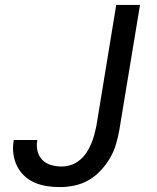

<svg xmlns="http://www.w3.org/2000/svg" viewBox="-20 -755 640 783"><path d="M225 8Q197 8 171 4Q145 0 121 -10.5Q97 -21 78.5 -38.5Q60 -56 49 -79Q38 -102 34.5 -128.5Q31 -155 36 -183V-184H132V-183Q128 -161 133 -139.5Q138 -118 152.5 -103Q167 -88 188 -82Q209 -76 232 -76Q251 -76 270 -82.5Q289 -89 305 -102Q321 -115 332 -131.5Q343 -148 351 -166.5Q359 -185 364 -203.5Q369 -222 373 -241L454 -735H551L467 -227Q462 -198 453.5 -168.5Q445 -139 429.5 -112Q414 -85 392 -61Q370 -37 342.5 -21Q315 -5 284.5 1.5Q254 8 225 8Z"/></svg>

Font: Iosevka Aile Medium Oblique
Style: Regular
Weight: 500
Italic angle: -9°
Designer: Belleve Invis
Foundry: Belleve Invis
Version: Version 31.1.0; ttfautohint (v1.8.4)